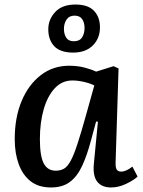

<svg xmlns="http://www.w3.org/2000/svg" viewBox="-20 -813 631 847"><path d="M490 -99Q489 -75 494.5 -65.5Q500 -56 515 -56Q536 -56 564 -78L587 -34Q570 -18 536.5 -2Q503 14 470 14Q429 14 409 -11.5Q389 -37 394 -90L412 -276L404 -277L381 -192Q364 -128 342.5 -81.5Q321 -35 288.5 -10.5Q256 14 205 14Q150 14 115 -13.5Q80 -41 62.5 -89Q45 -137 45 -199Q45 -295 75.5 -367.5Q106 -440 160 -481.5Q214 -523 285 -523Q323 -523 354.5 -514.5Q386 -506 404 -497L481 -521L503 -511ZM226 -60Q247 -60 262.5 -69Q278 -78 292 -104Q306 -130 322 -179Q338 -228 360 -307L396 -436Q379 -445 351.5 -451.5Q324 -458 299 -458Q254 -458 222 -424Q190 -390 173 -331.5Q156 -273 156 -199Q156 -124 173 -92Q190 -60 226 -60ZM303 -581Q246 -581 219.5 -609Q193 -637 193 -684Q193 -727 223.5 -760Q254 -793 313 -793Q368 -793 394.5 -765.5Q421 -738 421 -692Q421 -644 389.5 -612.5Q358 -581 303 -581ZM306 -631Q331 -631 342 -648Q353 -665 353 -690Q353 -713 342.5 -728.5Q332 -744 309 -744Q285 -744 273.5 -726.5Q262 -709 262 -686Q262 -663 272 -647Q282 -631 306 -631Z"/></svg>

Font: Literata 12pt Medium
Style: Italic
Weight: 500
Italic angle: -2°
Designer: Latin by Veronika Burian and Jose Scaglione. Greek by Irene Vlachou. Cyrillic by Vera Evstafieva
Foundry: TypeTogether
Version: Version 3.002